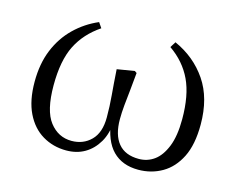

<svg xmlns="http://www.w3.org/2000/svg" viewBox="-80 -643 969 778"><g transform="rotate(15 404.0 -254.0)"><path d="M252 15Q197 15 152.5 -11.5Q108 -38 82.5 -90.5Q57 -143 57 -221Q57 -297 81 -355.5Q105 -414 148 -456Q191 -498 247 -522L262 -500Q198 -457 166.5 -394Q135 -331 135 -227Q135 -121 171 -74.5Q207 -28 263 -28Q312 -28 344.5 -60.5Q377 -93 377 -157Q377 -204 373 -249Q369 -294 365 -356L438 -368L447 -362Q444 -325 440 -289.5Q436 -254 433 -222.5Q430 -191 430 -164Q430 -98 459 -63Q488 -28 545 -28Q581 -28 609.5 -48.5Q638 -69 656 -113.5Q674 -158 674 -229Q674 -329 644 -392.5Q614 -456 552 -499L567 -523Q652 -485 702 -411.5Q752 -338 752 -227Q752 -143 725.5 -90Q699 -37 654 -11Q609 15 554 15Q487 15 447 -25.5Q407 -66 397 -150H409Q406 -97 384.5 -60.5Q363 -24 329.5 -4.5Q296 15 252 15Z"/></g></svg>

Font: Noto Serif SC
Style: Regular
Weight: 400
Designer: Ryoko NISHIZUKA 西塚涼子 (kana & ideographs); Frank Grießhammer (Latin, Greek & Cyrillic); Wenlong ZHANG 张文龙 (bopomofo); San
Foundry: Adobe
Version: Version 2.002-H1;hotconv 1.1.0;makeotfexe 2.6.0